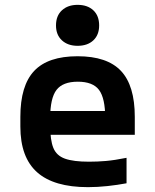

<svg xmlns="http://www.w3.org/2000/svg" viewBox="-20 -762 640 792"><path d="M343 10Q202 10 133 -51.5Q64 -113 64 -240V-280Q64 -409 121 -469.5Q178 -530 300 -530Q422 -530 479 -469.5Q536 -409 536 -280V-206H133V-304H445L414 -272V-275Q414 -357 388.5 -391Q363 -425 301 -425Q239 -425 213 -391Q187 -357 187 -275V-245Q187 -184 200 -152Q213 -120 248 -107.5Q283 -95 347 -95Q382 -95 417 -98Q452 -101 502 -111V-6Q465 1 423.5 5.5Q382 10 343 10ZM300 -573Q260 -573 235.5 -595.5Q211 -618 211 -657Q211 -697 235.5 -719.5Q260 -742 300 -742Q341 -742 365 -719.5Q389 -697 389 -657Q389 -618 365 -595.5Q341 -573 300 -573Z"/></svg>

Font: M PLUS Code Latin Expanded SemiBold
Style: Regular
Weight: 600
Width: 7
Designer: Coji Morishita
Foundry: UNDERFOREST DESIGN
Version: Version 1.002; ttfautohint (v1.8.3)